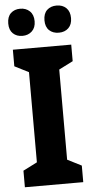

<svg xmlns="http://www.w3.org/2000/svg" viewBox="-61 -1023 479 993"><g transform="rotate(-5 178.5 -527.0)"><path d="M330 -66H27V-152L100 -189V-657L27 -694V-780H330V-694L257 -657V-189L330 -152ZM15 -917Q15 -952 34 -970Q53 -988 83 -988Q113 -988 132.5 -969.5Q152 -951 152 -917Q152 -884 132.5 -865.5Q113 -847 83 -847Q53 -847 34 -865Q15 -883 15 -917ZM203 -917Q203 -952 222 -970Q241 -988 272 -988Q303 -988 322 -969.5Q341 -951 341 -917Q341 -884 322 -865.5Q303 -847 272 -847Q241 -847 222 -865Q203 -883 203 -917Z"/></g></svg>

Font: Noto Sans Malayalam UI Condensed ExtraBold
Style: Regular
Weight: 800
Width: 3
Designer: Jelle Bosma - Monotype Design Team
Foundry: Monotype Imaging Inc.
Version: Version 2.104; ttfautohint (v1.8.4.7-5d5b)